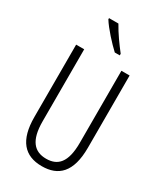

<svg xmlns="http://www.w3.org/2000/svg" viewBox="-233 -1036 970 1135"><g transform="rotate(30 252.0 -468.5)"><path d="M224 -947H160V-939C189 -892 252 -824 291 -788H325V-799C292 -841 252 -896 224 -947ZM435 -221V-714H379V-222C379 -87 331 -41 253 -41C172 -41 125 -92 125 -222V-714H70V-220C70 -62 134 10 253 10C364 10 435 -52 435 -221Z"/></g></svg>

Font: Noto Sans Lao ExtraCondensed Light
Style: Regular
Weight: 300
Width: 2
Designer: Monotype Design Team
Foundry: Monotype Imaging Inc.
Version: Version 2.003